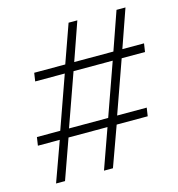

<svg xmlns="http://www.w3.org/2000/svg" viewBox="-105 -797 827 890"><g transform="rotate(-15 308.5 -352.5)"><path d="M55 0 124 -191H19L25 -231H137L226 -482H84L90 -522H239L304 -705H346L282 -522H470L534 -705H577L513 -522H617L611 -482H499L410 -231H552L546 -191H397L328 0H285L353 -191H166L98 0ZM179 -231H367L456 -482H268Z"/></g></svg>

Font: Nunito Sans 12pt ExtraLight
Style: Italic
Weight: 200
Italic angle: -9°
Designer: Vernon Adams
Foundry: Vernon Adams
Version: Version 3.101;gftools[0.9.27]